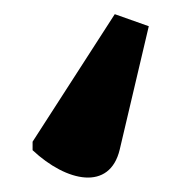

<svg xmlns="http://www.w3.org/2000/svg" viewBox="-20 -64 250 271"><path d="M142 -44 26 136V148C74 193 135 206 149 147L190 -27Z"/></svg>

Font: Noto Serif Condensed
Style: Bold
Weight: 700
Width: 3
Designer: Monotype Design Team
Foundry: Monotype Imaging Inc.
Version: Version 2.015